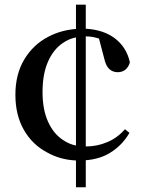

<svg xmlns="http://www.w3.org/2000/svg" viewBox="-20 -750 618 822"><path d="M347.2 51.8H305.2V-63Q237.8 -65.9 182.1 -97.2Q119.1 -129.9 82.5 -193.4Q45.9 -256.8 45.9 -344.2Q45.9 -432.1 84 -495.6Q122.1 -559.1 187 -592.8Q241.2 -621.1 305.2 -626V-730H347.2V-627Q419.9 -623 469.2 -587.9Q522 -548.8 536.1 -482.9Q529.8 -461.9 516.4 -451.4Q502.9 -440.9 483.9 -440.9Q462.9 -440.9 448 -454.3Q433.1 -467.8 425.8 -501L403.8 -585Q400.9 -585.9 397 -586.9Q373 -594.2 347.2 -594.2V-123Q396 -123 438 -141.1Q481 -158.2 515.1 -196.8L534.2 -181.2Q502.9 -127 450.2 -95.2Q407.2 -68.8 347.2 -64ZM305.2 -127V-589.8Q274.9 -584 249 -565.9Q208 -538.1 185.1 -485.1Q162.1 -432.1 162.1 -356Q162.1 -280.8 186 -228.3Q210 -175.8 251 -149.9Q275.9 -132.8 305.2 -127Z"/></svg>

Font: Dream Han Serif CN W16
Style: Regular
Weight: 625
Designer: Adobe
Foundry: Pal3love
Version: Version 3.00; Sans 2.004; Serif 2.001